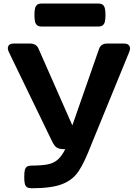

<svg xmlns="http://www.w3.org/2000/svg" viewBox="-20 -802 767 1056"><path d="M153.9 108.8Q211.1 108.4 242.8 102Q274.5 95.6 296.6 76.9Q318.7 58.2 338.8 18.8Q316.9 18.8 304.2 14.9Q291.6 11.1 282.8 1.5Q274 -8.1 265.1 -27.3L28.8 -515.6Q18.8 -536.4 26.1 -549.5Q33.5 -562.5 56.2 -562.5H145Q161.7 -562.5 173.5 -555.8Q185.4 -549 191.4 -535.2L377.9 -112.3L524.8 -533.2Q529.9 -548 541.2 -555.3Q552.4 -562.5 569.3 -562.5H661.6Q683.8 -562.5 691.5 -549.7Q699.2 -536.9 690.9 -516.6L481.3 -4.5Q443.3 94.4 411 141.7Q378.8 188.9 320.8 211.1Q262.7 233.4 154.3 233.4Q137.6 233.4 128.9 227.8Q120.2 222.3 116.7 209.5Q113.3 196.7 113.3 171.3Q113.3 145.7 116.7 132.8Q120.2 119.9 128.8 114.4Q137.4 108.8 153.9 108.8ZM208.5 -782.4H521Q536.3 -782.4 544.8 -776Q553.3 -769.5 556.7 -756.3Q560.1 -743.2 560.1 -719.3Q560.1 -695.5 556.7 -682.3Q553.3 -669.1 544.8 -662.7Q536.3 -656.2 521 -656.2H208.5Q193.2 -656.2 184.7 -662.7Q176.2 -669.1 172.8 -682.3Q169.4 -695.5 169.4 -719.3Q169.4 -743.2 172.8 -756.3Q176.2 -769.5 184.7 -776Q193.2 -782.4 208.5 -782.4Z"/></svg>

Font: Gyrochrome
Style: Regular
Weight: 400
Designer: David Moles
Foundry: David Moles
Version: Version 1.005;Glyphs 3.2.3 (3260)